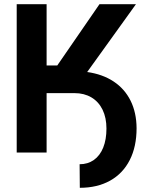

<svg xmlns="http://www.w3.org/2000/svg" viewBox="-20 -727 708 915"><path d="M202.1 0H59.6V-707H202.1V-415H252.9L454.1 -707H627.9L395.5 -383.8Q468.8 -373.5 521.5 -338.6Q574.2 -303.7 602.3 -247.1Q630.4 -190.4 630.9 -116.2Q630.9 -28.3 598.4 35.6Q565.9 99.6 504.9 133.8Q443.8 168 360.4 168L359.4 55.7Q398.4 55.7 427.5 35.2Q456.5 14.6 471.9 -23.7Q487.3 -62 487.3 -114.3Q487.3 -166 468.8 -204.1Q450.2 -242.2 415.8 -262.7Q381.3 -283.2 335 -283.2H202.1Z"/></svg>

Font: Pretendard JP
Style: Bold
Weight: 700
Designer: Base glyphs from Inter by Rasmus Andersson; Hangeul glyphs from Noto Sans CJK(Source Han Sans) by Jang Soo-young and Kan
Foundry: Kil Hyung-jin
Version: Version 1.309